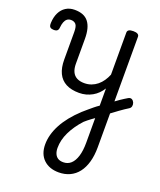

<svg xmlns="http://www.w3.org/2000/svg" viewBox="-247 -632 1112 1333"><g transform="rotate(20 309.5 34.5)"><path d="M517 10Q532 -1 547.5 -12.5Q563 -24 577.5 -34Q592 -44 605 -52Q618 -60 628 -66Q643 -74 654 -68Q665 -62 670.5 -49.5Q676 -37 673.5 -23Q671 -9 657 -1Q645 6 629 17Q613 28 595.5 40.5Q578 53 560.5 66.5Q543 80 527 91ZM350 584Q280 584 238 544Q196 504 196 432Q196 397 206 360Q216 323 236 285.5Q256 248 286 210.5Q316 173 357 135Q374 120 391 105.5Q408 91 425 77Q442 63 460 51V-76Q447 -55 429.5 -37.5Q412 -20 390.5 -8Q369 4 345 10.5Q321 17 294 17Q236 17 197 -3.5Q158 -24 138.5 -64.5Q119 -105 119 -166V-369Q119 -411 106 -425.5Q93 -440 70 -440Q53 -440 41.5 -431Q30 -422 23.5 -405Q17 -388 15 -365Q14 -349 6 -341.5Q-2 -334 -20 -334Q-36 -334 -46 -341Q-56 -348 -55 -374Q-53 -417 -37.5 -448.5Q-22 -480 5.5 -497.5Q33 -515 70 -515Q105 -515 130.5 -505Q156 -495 172.5 -474Q189 -453 197 -422Q205 -391 205 -349V-166Q205 -131 216 -107Q227 -83 249.5 -71Q272 -59 305 -59Q333 -59 357 -68Q381 -77 400.5 -93Q420 -109 435 -131Q450 -153 460 -178V-489Q460 -502 470.5 -508.5Q481 -515 503 -515Q524 -515 535 -508.5Q546 -502 546 -489V327Q546 388 532.5 436Q519 484 493.5 517Q468 550 431.5 567Q395 584 350 584ZM356 507Q389 507 412 486Q435 465 447.5 424.5Q460 384 460 325V143Q447 152 435.5 160.5Q424 169 413.5 177.5Q403 186 393 195Q367 223 347 252Q327 281 313 310Q299 339 292 368Q285 397 285 426Q285 451 293 469.5Q301 488 316.5 497.5Q332 507 356 507Z"/></g></svg>

Font: Playwrite AR
Style: Regular
Weight: 400
Designer: Veronika Burian, José Scaglione
Foundry: TypeTogether
Version: Version 1.002